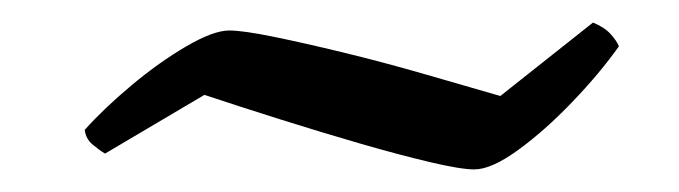

<svg xmlns="http://www.w3.org/2000/svg" viewBox="-20 -401 601 170"><path d="M400 -251Q388 -251 360.5 -257.5Q333 -264 298.5 -274Q264 -284 227.5 -295.5Q191 -307 161 -317L73 -265Q68 -268 62 -273Q56 -278 55 -286Q72 -305 96.5 -325.5Q121 -346 145 -360Q169 -374 183 -374Q195 -374 222 -368.5Q249 -363 284 -354.5Q319 -346 355.5 -335.5Q392 -325 423 -316L505 -381Q515 -377 520.5 -371Q526 -365 528 -360Q511 -336 486.5 -310.5Q462 -285 438.5 -268Q415 -251 400 -251Z"/></svg>

Font: Texturina 12pt
Style: Italic
Weight: 400
Italic angle: -11°
Designer: Guillermo Torres Carreño
Foundry: Omnibus-Type
Version: Version 1.002